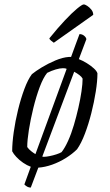

<svg xmlns="http://www.w3.org/2000/svg" viewBox="-20 -757 495 867"><path d="M119 90Q111 90 104 86.5Q97 83 90 76L119 -4Q102 -10 84.5 -22Q67 -34 54 -48Q41 -62 35 -74Q35 -111 42 -160.5Q49 -210 61.5 -261Q74 -312 90 -355Q106 -398 124 -422Q141 -436 169 -453Q197 -470 230 -484Q263 -498 292 -500Q294 -500 296 -500Q298 -500 301 -500Q312 -531 322 -557.5Q332 -584 339 -603Q351 -603 360 -595.5Q369 -588 370 -580L336 -490Q354 -483 372.5 -471.5Q391 -460 404 -448Q417 -436 420 -426Q420 -391 412.5 -343.5Q405 -296 392.5 -246.5Q380 -197 363.5 -153.5Q347 -110 328 -83Q307 -62 277.5 -43.5Q248 -25 215.5 -13.5Q183 -2 153 0ZM140 -61 281 -446Q277 -448 272.5 -448.5Q268 -449 264 -449Q251 -449 232 -443.5Q213 -438 193 -428Q175 -406 159 -363Q143 -320 130.5 -269Q118 -218 110.5 -171Q103 -124 103 -93Q110 -83 120 -75Q130 -67 140 -61ZM171 -50Q173 -49 175.5 -49Q178 -49 180 -49Q188 -49 203.5 -52Q219 -55 234.5 -60Q250 -65 258 -70Q273 -89 287.5 -121Q302 -153 313.5 -192Q325 -231 334 -270.5Q343 -310 348 -344.5Q353 -379 353 -402Q349 -410 338.5 -418Q328 -426 315 -433ZM223 -564Q217 -568 210 -574Q203 -580 203 -584Q240 -630 272.5 -664.5Q305 -699 328 -718Q351 -737 358 -737Q364 -737 374 -730.5Q384 -724 392.5 -713.5Q401 -703 401 -690Z"/></svg>

Font: Texturina Medium 12pt Thin
Style: Italic
Weight: 250
Italic angle: -11°
Version: Version 1.002